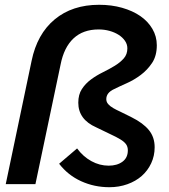

<svg xmlns="http://www.w3.org/2000/svg" viewBox="-20 -769 706 802"><path d="M424 -355Q424 -343 432 -334Q440 -325 453 -317.5Q466 -310 482.5 -302.5Q499 -295 516 -286L530 -279Q578 -255 602 -225.5Q626 -196 626 -154Q626 -118 611.5 -87Q597 -56 572 -34Q547 -12 512 0.5Q477 13 437 13Q374 13 319 -12Q264 -37 227 -85Q246 -101 264.5 -117Q283 -133 302 -149Q327 -115 361.5 -96Q396 -77 434 -77Q469 -77 491.5 -93.5Q514 -110 514 -141Q514 -156 506.5 -166.5Q499 -177 482.5 -187Q466 -197 441 -208.5Q416 -220 382 -237Q307 -270 307 -340Q307 -374 322 -397Q337 -420 360 -437Q383 -454 409.5 -467Q436 -480 459 -494Q482 -508 497 -525Q512 -542 512 -567Q512 -584 502 -598.5Q492 -613 475.5 -623.5Q459 -634 437.5 -640Q416 -646 392 -646Q327 -646 287 -608.5Q247 -571 233 -499Q207 -374 180.5 -249.5Q154 -125 128 0H4Q31 -130 58 -257.5Q85 -385 112 -515Q135 -627 208.5 -688Q282 -749 394 -749Q446 -749 490 -736.5Q534 -724 566 -702Q598 -680 616.5 -648.5Q635 -617 635 -580Q635 -536 615.5 -506.5Q596 -477 568 -456Q540 -435 509.5 -421.5Q479 -408 457 -397Q424 -382 424 -355Z"/></svg>

Font: Rosa Sans SemiBold
Style: Italic
Weight: 600
Italic angle: -12°
Designer: Pentagram / MCKL
Foundry: Pentagram / MCKL
Version: Version 1.005;September 16, 2019;FontCreator 11.5.0.2425 64-